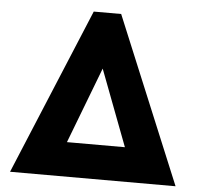

<svg xmlns="http://www.w3.org/2000/svg" viewBox="-51 -749 834 802"><g transform="rotate(5 366.5 -348.5)"><path d="M310 -697H425L714 0H20ZM489 -144 368 -463 246 -144Z"/></g></svg>

Font: Hanken Grotesk Black
Style: Regular
Weight: 900
Designer: Alfredo Marco Pradil
Foundry: Hanken Design Co.
Version: Version 3.014